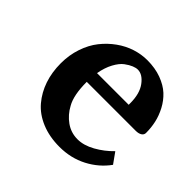

<svg xmlns="http://www.w3.org/2000/svg" viewBox="-120 -565 699 699"><g transform="rotate(45 229.5 -215.0)"><path d="M172.9 -276.9H335.9V-285.2Q335.9 -334.5 314.7 -362.8Q293.5 -391.1 269 -391.1Q259.8 -391.1 247.6 -386.2Q235.4 -381.3 220.2 -370.1Q205.1 -358.9 191.9 -334.5Q178.7 -310.1 172.9 -276.9ZM420.9 -123 450.2 -82Q419.9 -40 372.1 -15.1Q324.2 9.8 266.1 9.8Q213.9 9.8 172.9 -7.3Q131.8 -24.4 106.2 -54.7Q80.6 -85 67.4 -124Q54.2 -163.1 54.2 -209Q54.2 -251.5 66.9 -289.1Q79.6 -326.7 101.1 -353.8Q122.6 -380.9 150.1 -400.6Q177.7 -420.4 208.3 -430.2Q238.8 -439.9 269 -439.9Q309.6 -439.9 341.8 -428Q374 -416 394.5 -397Q415 -377.9 428.5 -352.3Q441.9 -326.7 447.5 -301.3Q453.1 -275.9 453.1 -249Q453.1 -239.3 444.3 -233.6Q435.5 -228 420.9 -228H168.9Q168.9 -159.7 189 -125Q205.1 -94.7 232.2 -75.4Q259.3 -56.2 293 -56.2Q324.7 -56.2 359.1 -75.4Q393.6 -94.7 420.9 -123Z"/></g></svg>

Font: Linear Smooth
Style: Bold
Weight: 700
Designer: Philipp H. Poll, Flanker
Foundry: Philipp H. Poll, reworked by Flanker
Version: Version 1.061 | FøM Fix